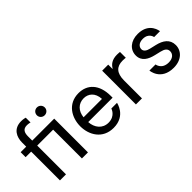

<svg xmlns="http://www.w3.org/2000/svg" viewBox="12 -1446 2132 2132"><g transform="rotate(-45 1077.5 -380.0)"><path d="M227 0V-452H477V0H572V-530H227V-595C227 -651 243 -693 305 -693C331 -693 356 -686 356 -686V-761C356 -761 330 -770 292 -770C171 -770 132 -679 132 -595V-530H45V-452H132V0ZM524 -631C559 -631 586 -658 586 -692C586 -726 559 -754 524 -754C488 -754 462 -726 462 -692C462 -659 488 -631 524 -631Z M967 10C1159 10 1189 -161 1189 -161H1100C1100 -161 1075 -71 967 -71C873 -71 817 -145 812 -236H1195V-264C1195 -447 1098 -540 963 -540C793 -540 716 -399 716 -265C716 -130 794 10 967 10ZM813 -310C822 -400 879 -459 963 -459C1033 -459 1097 -413 1102 -310Z M1420 0V-281C1420 -400 1472 -449 1564 -449C1587 -449 1612 -446 1612 -446V-537C1612 -537 1590 -540 1567 -540C1487 -540 1446 -504 1424 -464H1420V-530H1325V0Z M1911 10C2034 10 2105 -64 2105 -153C2105 -244 2038 -289 1948 -310L1875 -327C1831 -337 1801 -357 1801 -391C1801 -426 1829 -461 1893 -461C1987 -461 1997 -386 1997 -386H2089C2089 -386 2075 -540 1892 -540C1782 -540 1708 -476 1708 -385C1708 -296 1780 -257 1861 -238L1933 -221C1984 -209 2012 -188 2012 -149C2012 -105 1976 -71 1913 -71C1803 -71 1793 -160 1793 -160H1697C1697 -160 1709 10 1911 10Z"/></g></svg>

Font: Be Vietnam Pro
Style: Regular
Weight: 400
Designer: Lam Bao, Tony Le, Vietanh Nguyen
Foundry: Yellow Type Foundry
Version: Version 1.002